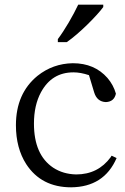

<svg xmlns="http://www.w3.org/2000/svg" viewBox="-20 -786 532 820"><path d="M227 -619V-606H265C318 -642 396 -721 421 -756V-766H314C293 -721 256 -657 227 -619ZM478 -111 457 -121C456 -120 454 -118 453 -115C417 -66 368 -41 305 -41C268 -42 236 -51 207 -70C152 -107 125 -170 125 -258C125 -310 135 -355 155 -392C186 -449 232 -477 294 -477C314 -477 336 -473 360 -465L382 -392C390 -365 407 -351 432 -350C456 -351 470 -363 475 -386C468 -411 456 -433 439 -453C402 -495 353 -516 291 -516C234 -515 184 -497 140 -462C79 -412 48 -342 48 -251C48 -186 63 -130 92 -85C135 -19 199 14 284 14C377 13 442 -28 478 -111Z"/></svg>

Font: Noto Serif Tangut
Style: Regular
Weight: 400
Designer: YANG Xicheng
Foundry: Liu Zhao Studio
Version: Version 2.169